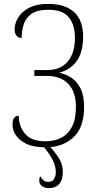

<svg xmlns="http://www.w3.org/2000/svg" viewBox="-20 -745 513 984"><path d="M231 219Q209 219 195 208.5Q181 198 181 181Q181 168 186 158Q192 169 201.5 178Q211 187 227 187Q248 187 257 172.5Q266 158 266 136Q266 106 249.5 74Q233 42 206 10Q148 9 112 -9.5Q76 -28 60 -54Q44 -80 44 -104Q44 -152 76 -152Q76 -98 108.5 -59.5Q141 -21 213 -21Q258 -21 293 -38.5Q328 -56 348.5 -94.5Q369 -133 369 -198Q369 -275 329.5 -315.5Q290 -356 221 -356H156V-386H222Q290 -386 327 -429.5Q364 -473 364 -550Q364 -618 332.5 -656.5Q301 -695 229 -695Q170 -695 140.5 -673.5Q111 -652 101 -618.5Q91 -585 91 -550Q76 -550 65.5 -561Q55 -572 55 -596Q55 -623 72 -653Q89 -683 127 -704Q165 -725 229 -725Q313 -725 359.5 -683Q406 -641 406 -557Q406 -479 374 -433.5Q342 -388 283 -372Q317 -366 346 -346.5Q375 -327 393 -291Q411 -255 411 -196Q411 -98 363 -48Q315 2 238 9Q260 32 281 64.5Q302 97 302 136Q302 177 283.5 198Q265 219 231 219Z"/></svg>

Font: Noto Serif Condensed ExtraLight
Style: Regular
Weight: 200
Width: 3
Designer: Monotype Design Team
Foundry: Monotype Imaging Inc.
Version: Version 2.013; ttfautohint (v1.8.4.7-5d5b)